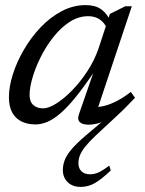

<svg xmlns="http://www.w3.org/2000/svg" viewBox="-20 -479 568 753"><path d="M509.5 -95.5Q496.5 -82 480 -65Q463.5 -48 441.5 -27.5L355.5 52.5Q329.5 77 314.8 95.5Q300 114 293.8 129.5Q287.5 145 287.5 161Q287.5 181 299.5 192.8Q311.5 204.5 333.5 204.5Q349 204.5 364.8 198Q380.5 191.5 408.5 170.5L414.5 189.5Q377.5 224.5 351.8 239.2Q326 254 296.5 254Q264.5 254 245.5 235.5Q226.5 217 226.5 188Q226.5 168 234 148.5Q241.5 129 260.8 106.2Q280 83.5 314.5 54L398.5 -17L400 -9.5Q378 1.5 360.2 5.8Q342.5 10 328 10Q302.5 10 292.5 -0.5Q282.5 -11 289.5 -30.5L350 -205H354.5Q311.5 -141 277.5 -99Q243.5 -57 215.8 -33.5Q188 -10 164.5 -0.5Q141 9 119 9Q88 9 64.5 -2.5Q41 -14 28 -37.5Q15 -61 15 -98Q15 -139 30.5 -187.8Q46 -236.5 73.8 -284.2Q101.5 -332 139.2 -371.8Q177 -411.5 222 -435.2Q267 -459 316 -459Q353 -459 375.8 -443.2Q398.5 -427.5 413 -397L399 -368.5Q389 -391 370.5 -403.2Q352 -415.5 326 -415.5Q287.5 -415.5 253 -393Q218.5 -370.5 189.8 -334.2Q161 -298 140 -256Q119 -214 107.5 -174.5Q96 -135 96 -106.5Q96 -80 110.8 -67Q125.5 -54 149.5 -54Q170.5 -54 200.8 -73Q231 -92 263 -124.8Q295 -157.5 322.8 -200Q350.5 -242.5 366.5 -289L411 -424.5L471.5 -454.5H497L357.5 -36.5L344.5 -60Q363 -57.5 387.2 -63.2Q411.5 -69 438.5 -83Q465.5 -97 493 -118.5Z"/></svg>

Font: Newsreader 14pt
Style: Italic
Weight: 400
Italic angle: -17°
Designer: Hugues Gentile
Foundry: Production Type
Version: Version 1.003